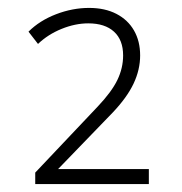

<svg xmlns="http://www.w3.org/2000/svg" viewBox="-20 -729 460 485"><path d="M69 -264V-293L227 -460Q262 -497 276.5 -527Q291 -557 291 -589Q291 -628 268 -649Q245 -670 203 -670Q170 -670 135.5 -656Q101 -642 76 -618L52 -649Q80 -677 121.5 -693Q163 -709 205 -709Q245 -709 274 -694Q303 -679 318.5 -652Q334 -625 334 -589Q334 -553 317.5 -518Q301 -483 265 -445L121 -296V-302H356V-264Z"/></svg>

Font: Nunito Sans 10pt ExtraLight
Style: Regular
Weight: 250
Designer: Vernon Adams
Foundry: Vernon Adams
Version: Version 3.101;gftools[0.9.27]